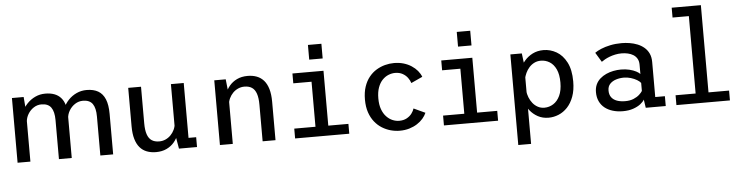

<svg xmlns="http://www.w3.org/2000/svg" viewBox="-52 -1014 5705 1478"><g transform="rotate(-5 2800.0 -275.0)"><path d="M688.5 0V-301.5Q688.5 -366.5 665.8 -399Q643 -431.5 591 -431.5Q558 -431.5 530.2 -413.5Q502.5 -395.5 485.2 -366.8Q468 -338 466.5 -306.5L428.5 -314Q428.5 -351 443.8 -386.2Q459 -421.5 485.8 -449.8Q512.5 -478 548.8 -494.8Q585 -511.5 627 -511.5Q680 -511.5 715.8 -490.8Q751.5 -470 769.5 -426.2Q787.5 -382.5 787.5 -313V0ZM49 0V-500H139.5L148 -397V0ZM368.5 0V-301.5Q368.5 -366.5 345.5 -399Q322.5 -431.5 271 -431.5Q238 -431.5 210.5 -413.5Q183 -395.5 166 -366.8Q149 -338 147.5 -306.5L109.5 -314Q110 -351 125 -386.2Q140 -421.5 167 -449.8Q194 -478 229.8 -494.8Q265.5 -511.5 307 -511.5Q387 -511.5 427.2 -466.5Q467.5 -421.5 467.5 -329V0Z M1118 11.5Q1079.5 11.5 1047.8 -0.5Q1016 -12.5 993.8 -38.2Q971.5 -64 959.5 -104.8Q947.5 -145.5 947.5 -202.5V-500H1046.5V-217.5Q1046.5 -164.5 1057.8 -131.8Q1069 -99 1091.8 -83.8Q1114.5 -68.5 1150 -68.5Q1175.5 -68.5 1198.2 -78.5Q1221 -88.5 1238.8 -106.5Q1256.5 -124.5 1267.5 -148Q1278.5 -171.5 1280 -198L1308 -189Q1308 -151.5 1295.8 -115.8Q1283.5 -80 1259.8 -51.2Q1236 -22.5 1200.5 -5.5Q1165 11.5 1118 11.5ZM1296 0 1277.5 -107V-500H1376.5V-52.5L1357 -76H1435.5V0Z M1612.5 0V-500H1701L1712 -397.5V0ZM1942.5 0V-282.5Q1942.5 -335.5 1931.2 -368.2Q1920 -401 1897.2 -416.2Q1874.5 -431.5 1839 -431.5Q1813.5 -431.5 1790.8 -421.5Q1768 -411.5 1750.2 -393.5Q1732.5 -375.5 1721.5 -352Q1710.5 -328.5 1709 -302L1681 -311Q1681 -348.5 1693.2 -384.2Q1705.5 -420 1729.2 -448.8Q1753 -477.5 1788.5 -494.5Q1824 -511.5 1871 -511.5Q1910 -511.5 1941.5 -499.5Q1973 -487.5 1995.5 -461.8Q2018 -436 2030 -395.2Q2042 -354.5 2042 -297.5V0Z M2193.5 0V-76H2357.5V-424H2216.5V-500H2456.5V-76H2612V0ZM2354.5 -708.5H2458.5V-595H2354.5Z M3001.5 11Q2967 11 2932 1.5Q2897 -8 2865.2 -27.8Q2833.5 -47.5 2808.8 -78.5Q2784 -109.5 2769.5 -152.2Q2755 -195 2755 -251Q2755 -307.5 2769.5 -350.5Q2784 -393.5 2808.8 -424.2Q2833.5 -455 2865.2 -474.2Q2897 -493.5 2932 -502.8Q2967 -512 3001.5 -512Q3042 -512 3075.8 -502Q3109.5 -492 3136.2 -474.5Q3163 -457 3181.8 -434.8Q3200.5 -412.5 3210 -387.5L3122 -347Q3116 -367 3101.2 -387.5Q3086.5 -408 3062 -421.8Q3037.5 -435.5 3004 -435.5Q2978.5 -435.5 2952.8 -425.2Q2927 -415 2905.5 -392.8Q2884 -370.5 2871.2 -335.2Q2858.5 -300 2858.5 -251Q2858.5 -202.5 2871.2 -167.5Q2884 -132.5 2905.5 -109.8Q2927 -87 2952.8 -76.2Q2978.5 -65.5 3004 -65.5Q3038 -65.5 3062.2 -78.8Q3086.5 -92 3101.2 -111.8Q3116 -131.5 3121.5 -150.5L3210 -109.5Q3200.5 -87 3182 -65.5Q3163.5 -44 3136.8 -26.8Q3110 -9.5 3076 0.8Q3042 11 3001.5 11Z M3343.5 0V-76H3507.5V-424H3366.5V-500H3606.5V-76H3762V0ZM3504.5 -708.5H3608.5V-595H3504.5Z M3900.5 200V-500H3989L3999.5 -416V200ZM4152 11Q4105.5 11 4069.2 -8.8Q4033 -28.5 4008 -60.2Q3983 -92 3970 -128.8Q3957 -165.5 3957 -198.5L3997.5 -212Q4000 -185 4010 -159.5Q4020 -134 4036.5 -113.5Q4053 -93 4075.8 -80.8Q4098.5 -68.5 4126 -68.5Q4163.5 -68.5 4195.2 -88.5Q4227 -108.5 4246.2 -149Q4265.5 -189.5 4265.5 -251Q4265.5 -313.5 4247 -353.2Q4228.5 -393 4197.5 -412.2Q4166.5 -431.5 4129.5 -431.5Q4101.5 -431.5 4079 -420.2Q4056.5 -409 4039.5 -390Q4022.5 -371 4011.8 -347.8Q4001 -324.5 3996 -300L3958.5 -313.5Q3958.5 -345.5 3971.8 -380Q3985 -414.5 4010.8 -444.2Q4036.5 -474 4073.2 -492.5Q4110 -511 4157 -511Q4209.5 -511 4257 -483.8Q4304.5 -456.5 4334.5 -398.8Q4364.5 -341 4364.5 -251Q4364.5 -183.5 4346.2 -134Q4328 -84.5 4297.5 -52.2Q4267 -20 4229.2 -4.5Q4191.5 11 4152 11Z M4726 11Q4683.5 11 4647.8 0.2Q4612 -10.5 4586 -31.2Q4560 -52 4545.8 -82.5Q4531.5 -113 4531.5 -152.5Q4531.5 -186 4543.2 -211.8Q4555 -237.5 4576 -256Q4597 -274.5 4623.5 -286.5Q4650 -298.5 4679.5 -304.2Q4709 -310 4738.5 -310Q4774.5 -310 4804.2 -302.5Q4834 -295 4854.8 -284Q4875.5 -273 4884.5 -262.5V-334.5Q4884.5 -362 4873.5 -381Q4862.5 -400 4844 -411.5Q4825.5 -423 4802.2 -428.2Q4779 -433.5 4753.5 -433.5Q4728 -433.5 4704.5 -428.5Q4681 -423.5 4660.5 -415.8Q4640 -408 4624 -399Q4608 -390 4597 -382L4552.5 -455.5Q4570.5 -469 4601.5 -482Q4632.5 -495 4673.2 -503.5Q4714 -512 4760.5 -512Q4791 -512 4822.5 -507Q4854 -502 4882.8 -490.5Q4911.5 -479 4934.2 -459.8Q4957 -440.5 4970 -412.8Q4983 -385 4983 -347V-76H5057.5V0H4903L4893.5 -64Q4884.5 -47.5 4862.5 -30.2Q4840.5 -13 4806 -1Q4771.5 11 4726 11ZM4750.5 -64.5Q4788 -64.5 4815.2 -76Q4842.5 -87.5 4859.8 -103.2Q4877 -119 4884.5 -131.5V-193.5Q4875.5 -206 4855.2 -218Q4835 -230 4808.5 -238Q4782 -246 4755 -246Q4723.5 -246 4694.8 -237Q4666 -228 4647.5 -208.5Q4629 -189 4629 -157Q4629 -125 4644.2 -104.5Q4659.5 -84 4686.8 -74.2Q4714 -64.5 4750.5 -64.5Z M5140 0V-76H5295V-674H5169V-750H5394.5V-76H5553.5V0Z"/></g></svg>

Font: Trispace Thin
Style: Regular
Weight: 400
Version: Version 1.210